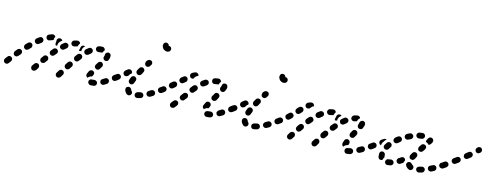

<svg xmlns="http://www.w3.org/2000/svg" viewBox="-39 -935 3757 1469"><g transform="rotate(15 1840.0 -200.5)"><path d="M451 -3Q452 -8 451 -12Q450 -16 447 -20Q444 -24 441 -26Q433 -31 424 -29Q415 -27 410 -19L398 1Q395 4 394 9Q394 13 395 18Q396 22 398 26Q401 29 405 32Q413 37 422 34Q431 32 436 24L448 5Q450 1 451 -3ZM38 7Q43 0 42 -9Q41 -19 33 -24Q30 -27 26 -28Q21 -29 17 -29Q12 -28 8 -26Q5 -24 2 -20Q-5 -11 -12 -2Q-12 -2 -12 -1Q-18 6 -16 15Q-15 25 -7 30Q-4 33 1 34Q5 35 9 34Q14 34 18 31Q21 29 24 25Q24 25 25 24Q31 16 38 7ZM255 -12Q254 -21 246 -27Q242 -29 238 -30Q234 -31 229 -30Q225 -29 221 -27Q217 -24 215 -21L202 -3Q197 5 199 14Q201 23 208 29Q212 31 216 32Q221 33 225 32Q230 31 233 29Q237 26 240 23L252 5Q257 -3 255 -12ZM698 25Q702 24 706 22Q710 20 713 16Q715 12 716 8Q717 4 717 -1Q715 -10 708 -15Q700 -21 691 -20Q682 -18 673 -18H672Q667 -18 663 -17Q659 -15 656 -12Q653 -9 651 -5Q649 0 649 4Q649 13 656 20Q662 27 671 27H673Q686 27 698 25ZM801 -30Q803 -39 798 -47Q796 -50 792 -53Q788 -56 784 -56Q780 -57 775 -57Q771 -56 767 -53Q757 -47 749 -42Q745 -40 742 -36Q739 -33 738 -28Q737 -24 738 -19Q738 -15 740 -11Q745 -3 754 -1Q763 2 771 -3Q781 -8 792 -16Q799 -21 801 -30ZM623 -35Q619 -43 623 -52Q627 -61 634 -75Q639 -83 648 -85Q657 -88 665 -83Q673 -79 676 -70Q678 -61 673 -53Q670 -46 667 -41Q661 -40 655 -38Q647 -34 640 -28Q637 -25 635 -22Q635 -22 635 -22Q635 -22 635 -23Q626 -26 623 -35ZM101 -81Q101 -90 94 -96Q90 -99 86 -100Q82 -102 77 -101Q73 -101 69 -99Q65 -97 62 -94Q54 -85 47 -76Q41 -69 42 -60Q42 -50 49 -44Q53 -41 57 -40Q61 -39 66 -39Q70 -39 74 -42Q78 -44 81 -47Q89 -56 96 -64Q102 -71 101 -81ZM308 -77Q309 -82 308 -86Q307 -91 305 -94Q303 -98 299 -101Q292 -106 282 -105Q273 -104 268 -96Q261 -87 255 -78Q252 -75 251 -70Q250 -66 251 -61Q251 -57 254 -53Q256 -49 260 -47Q263 -44 268 -43Q272 -42 276 -43Q281 -44 285 -46Q288 -48 291 -52Q298 -61 304 -69Q306 -73 308 -77ZM501 -90Q499 -100 491 -105Q487 -107 483 -108Q478 -109 474 -108Q470 -107 466 -104Q462 -102 460 -98L447 -79Q442 -71 444 -62Q446 -53 454 -48Q458 -45 462 -44Q466 -44 471 -45Q475 -45 479 -48Q483 -51 485 -54L498 -74Q503 -81 501 -90ZM863 -73Q865 -82 859 -90Q857 -94 853 -96Q849 -98 845 -99Q840 -100 836 -99Q832 -98 828 -95L824 -93Q817 -87 815 -78Q814 -69 819 -61Q822 -58 825 -55Q829 -53 833 -52Q838 -51 842 -52Q847 -53 850 -56L854 -59Q862 -64 863 -73ZM668 -127Q667 -123 668 -119Q669 -114 672 -111Q675 -107 679 -105Q686 -100 696 -102Q705 -104 709 -112L721 -132Q724 -136 724 -140Q725 -144 724 -149Q723 -153 720 -157Q718 -160 714 -163Q706 -168 697 -165Q688 -163 683 -155L671 -136Q669 -132 668 -127ZM164 -138Q165 -143 165 -147Q165 -151 164 -156Q162 -160 159 -163Q153 -170 143 -170Q134 -170 127 -163Q119 -155 111 -147Q107 -143 106 -139Q104 -135 104 -131Q104 -126 106 -122Q108 -118 111 -115Q114 -112 118 -110Q122 -108 127 -108Q131 -109 135 -110Q140 -112 143 -115Q151 -123 159 -131Q162 -134 164 -138ZM364 -146Q366 -150 366 -155Q365 -159 363 -163Q362 -167 358 -170Q351 -177 342 -176Q333 -176 326 -169Q319 -161 312 -152Q309 -148 307 -144Q306 -140 306 -135Q307 -131 309 -127Q311 -123 314 -120Q321 -114 331 -115Q340 -115 346 -123Q353 -131 360 -139Q363 -142 364 -146ZM555 -155Q556 -159 556 -164Q555 -168 553 -172Q551 -176 548 -179Q540 -185 531 -184Q522 -183 516 -176Q509 -167 501 -157Q496 -150 497 -140Q498 -131 506 -125Q509 -123 513 -122Q518 -120 522 -121Q527 -122 531 -124Q534 -126 537 -130Q544 -139 551 -147Q554 -151 555 -155ZM236 -205Q237 -214 232 -222Q226 -229 217 -231Q208 -232 200 -226Q191 -220 181 -212Q174 -206 173 -197Q172 -187 178 -180Q181 -177 185 -175Q189 -172 193 -172Q198 -171 202 -173Q206 -174 210 -177Q219 -184 227 -190Q235 -196 236 -205ZM432 -213Q433 -222 428 -230Q425 -233 421 -235Q417 -238 413 -238Q408 -239 404 -238Q400 -237 396 -234Q387 -227 378 -219Q375 -216 373 -212Q371 -208 370 -204Q370 -200 371 -195Q373 -191 375 -188Q382 -181 391 -180Q400 -179 407 -185Q415 -192 423 -198Q431 -204 432 -213ZM718 -220Q717 -217 716 -213Q712 -205 716 -196Q720 -187 728 -184Q732 -182 737 -182Q741 -182 745 -184Q750 -186 753 -189Q756 -192 757 -197Q760 -204 762 -211Q763 -218 763 -225Q763 -227 763 -229Q763 -238 756 -244Q749 -250 739 -250Q735 -249 731 -247Q727 -245 724 -242Q721 -239 720 -234Q718 -230 718 -226Q719 -225 719 -225Q719 -223 718 -220ZM619 -215Q621 -218 622 -223Q623 -227 622 -232Q621 -236 618 -240Q613 -247 603 -249Q594 -250 587 -245Q577 -238 567 -229Q564 -226 562 -222Q560 -218 560 -214Q559 -209 561 -205Q562 -201 565 -197Q571 -190 580 -190Q590 -189 597 -195Q605 -202 613 -208Q617 -211 619 -215ZM338 -198Q334 -202 332 -208Q331 -214 332 -219Q333 -225 333 -229Q333 -231 333 -233Q332 -238 333 -242Q334 -246 337 -250Q340 -254 343 -256Q347 -258 352 -259Q359 -260 366 -257Q372 -253 376 -247Q370 -242 363 -236Q357 -231 353 -223Q348 -215 348 -206Q347 -202 348 -198Q344 -199 341 -199Q339 -198 338 -198ZM519 -204Q519 -207 519 -210Q519 -213 520 -216Q522 -221 523 -224Q523 -225 523 -226Q523 -226 523 -227Q523 -227 523 -228Q523 -237 529 -244Q535 -251 544 -252Q547 -252 550 -251Q553 -251 556 -249Q554 -248 553 -246Q546 -241 542 -233Q538 -225 537 -215Q537 -211 537 -206Q533 -207 529 -206Q524 -206 519 -204ZM298 -275Q294 -275 290 -274Q278 -270 265 -265Q261 -263 258 -260Q255 -257 253 -253Q252 -248 252 -244Q252 -240 254 -235Q257 -227 266 -223Q275 -220 283 -224Q293 -228 302 -231Q304 -231 307 -232Q309 -234 310 -235Q310 -241 311 -246Q313 -254 317 -260Q316 -264 313 -267Q310 -270 307 -272Q303 -274 298 -275ZM512 -259Q512 -259 513 -260Q512 -264 510 -268Q508 -271 504 -273Q500 -276 496 -277Q492 -278 487 -277Q475 -275 463 -271Q454 -268 450 -259Q446 -251 449 -242Q450 -238 453 -235Q456 -231 460 -229Q464 -227 469 -227Q473 -227 477 -228Q486 -231 495 -233Q497 -233 498 -234Q500 -234 501 -235Q502 -239 503 -243Q506 -252 512 -259ZM707 -257Q708 -258 708 -258Q708 -259 708 -259Q708 -259 708 -260Q708 -269 701 -275Q695 -282 685 -281Q672 -281 659 -278Q649 -276 644 -268Q639 -261 641 -251Q643 -242 651 -237Q659 -232 668 -234Q677 -236 687 -236Q690 -237 692 -237Q695 -238 698 -240Q698 -240 698 -241Q701 -250 707 -257Z M1076 19Q1079 17 1081 13Q1083 9 1084 4Q1084 0 1083 -5Q1080 -13 1072 -18Q1064 -22 1055 -20Q1045 -17 1036 -15Q1026 -13 1021 -5Q1016 2 1018 12Q1019 16 1021 20Q1024 23 1027 26Q1031 28 1035 29Q1040 30 1044 29Q1056 27 1068 23Q1072 22 1076 19ZM959 22Q966 27 975 26Q985 24 990 17Q993 13 994 9Q995 4 994 0Q993 -4 991 -8Q989 -12 985 -15Q984 -15 983 -17Q982 -18 982 -21Q980 -25 978 -28Q975 -32 971 -34Q967 -36 963 -37Q958 -37 954 -36Q950 -35 946 -32Q942 -30 940 -26Q938 -22 938 -17Q937 -13 938 -9Q941 1 946 8Q951 16 959 22ZM1166 -32Q1168 -41 1163 -49Q1161 -53 1157 -55Q1154 -58 1149 -59Q1145 -60 1141 -60Q1136 -59 1132 -57Q1123 -51 1114 -46Q1106 -41 1103 -32Q1101 -23 1105 -15Q1107 -11 1111 -8Q1114 -6 1119 -4Q1123 -3 1128 -4Q1132 -4 1136 -6Q1145 -12 1156 -18Q1164 -23 1166 -32ZM1226 -73Q1228 -82 1222 -90Q1220 -94 1216 -96Q1212 -98 1208 -99Q1203 -100 1199 -99Q1195 -98 1191 -95L1189 -94Q1182 -89 1180 -80Q1178 -70 1184 -63Q1186 -59 1190 -57Q1194 -54 1198 -54Q1203 -53 1207 -54Q1211 -55 1215 -57L1217 -59Q1225 -64 1226 -73ZM881 -87Q883 -96 877 -103Q872 -111 862 -112Q853 -114 846 -108Q835 -100 828 -96Q821 -90 819 -81Q817 -72 822 -64Q825 -61 829 -58Q833 -56 837 -55Q841 -54 846 -55Q850 -56 854 -58Q861 -63 872 -72Q880 -77 881 -87ZM949 -73Q953 -65 962 -61Q966 -60 970 -60Q975 -60 979 -62Q983 -64 986 -68Q989 -71 990 -75Q994 -84 998 -95Q1000 -99 1000 -103Q1000 -108 998 -112Q996 -116 993 -119Q990 -122 986 -124Q977 -128 969 -124Q960 -121 956 -112Q952 -101 948 -90Q945 -81 949 -73ZM945 -135Q949 -139 954 -142Q955 -147 954 -151Q952 -156 950 -160Q947 -163 943 -165Q939 -168 935 -168Q930 -169 926 -168Q921 -166 918 -164L900 -150Q897 -147 895 -143Q893 -139 892 -135Q892 -130 893 -126Q894 -122 897 -118Q899 -115 903 -113Q907 -110 912 -110Q916 -109 920 -111Q925 -112 928 -114L935 -120Q935 -120 936 -121Q939 -129 945 -135ZM986 -160Q989 -151 997 -146Q1005 -142 1014 -144Q1023 -147 1028 -155Q1033 -164 1038 -174Q1043 -182 1041 -191Q1038 -200 1030 -205Q1022 -209 1013 -207Q1004 -205 999 -196Q994 -186 988 -177Q984 -169 986 -160ZM1034 -250Q1034 -250 1034 -250Q1034 -255 1036 -259Q1038 -263 1041 -266L1048 -272Q1055 -278 1064 -277Q1074 -277 1080 -270Q1085 -264 1085 -256Q1086 -249 1081 -242Q1079 -238 1074 -232Q1072 -228 1068 -226Q1064 -223 1060 -222Q1056 -221 1051 -222Q1047 -223 1043 -226Q1037 -229 1035 -236Q1032 -242 1034 -249Q1034 -249 1034 -250ZM1187 -416Q1194 -412 1196 -405Q1199 -396 1195 -387Q1191 -379 1183 -376Q1176 -373 1169 -373Q1161 -373 1153 -377Q1146 -380 1140 -385Q1135 -391 1132 -398Q1128 -406 1128 -414Q1128 -416 1129 -417Q1129 -426 1136 -433Q1143 -439 1153 -438Q1160 -437 1166 -432Q1172 -427 1173 -419Q1181 -420 1187 -416Z M1357 -11Q1356 -20 1349 -26Q1345 -29 1341 -30Q1337 -31 1332 -31Q1328 -30 1324 -28Q1320 -26 1317 -22L1302 -4Q1297 3 1298 12Q1299 22 1306 28Q1313 33 1322 32Q1332 31 1338 24L1352 6Q1358 -2 1357 -11ZM1634 19Q1639 11 1637 2Q1636 -3 1633 -6Q1631 -10 1627 -13Q1623 -15 1619 -16Q1615 -17 1610 -16Q1600 -14 1591 -14Q1587 -13 1583 -12Q1579 -10 1576 -7Q1572 -4 1571 0Q1569 5 1569 9Q1569 18 1576 25Q1582 32 1592 31Q1605 31 1620 28Q1629 26 1634 19ZM1719 -20Q1721 -23 1722 -28Q1723 -32 1723 -37Q1722 -41 1719 -45Q1715 -53 1705 -55Q1696 -57 1688 -52Q1678 -45 1669 -40Q1665 -38 1663 -34Q1660 -31 1659 -27Q1657 -22 1658 -18Q1659 -13 1661 -9Q1663 -6 1666 -3Q1670 0 1674 1Q1679 2 1683 2Q1687 1 1691 -1Q1702 -7 1713 -14Q1716 -16 1719 -20ZM1558 -73Q1562 -81 1571 -84Q1580 -86 1588 -82Q1597 -78 1599 -69Q1602 -60 1598 -52Q1593 -43 1590 -36Q1582 -36 1575 -33Q1566 -29 1560 -23Q1559 -22 1558 -21Q1550 -25 1546 -33Q1543 -42 1547 -50Q1551 -60 1558 -73ZM1415 -86Q1414 -95 1407 -101Q1403 -104 1399 -105Q1394 -106 1390 -105Q1385 -105 1382 -102Q1378 -100 1375 -97L1361 -78Q1355 -71 1356 -61Q1358 -52 1365 -46Q1368 -44 1373 -43Q1377 -41 1382 -42Q1386 -43 1390 -45Q1394 -47 1396 -51L1411 -69Q1416 -77 1415 -86ZM1783 -65Q1785 -69 1786 -73Q1787 -78 1786 -82Q1785 -86 1782 -90Q1777 -98 1768 -99Q1758 -101 1751 -95L1746 -92Q1742 -89 1740 -85Q1737 -81 1737 -77Q1736 -73 1737 -68Q1738 -64 1740 -60Q1746 -53 1755 -51Q1764 -50 1772 -55L1777 -59Q1781 -61 1783 -65ZM1240 -78Q1242 -81 1243 -86Q1244 -90 1243 -95Q1242 -99 1239 -102Q1233 -110 1224 -111Q1215 -113 1208 -107Q1199 -101 1191 -95Q1184 -90 1182 -81Q1180 -72 1186 -64Q1191 -57 1200 -55Q1209 -53 1217 -59Q1225 -64 1234 -71Q1238 -74 1240 -78ZM1591 -127Q1590 -122 1591 -118Q1592 -114 1595 -110Q1598 -107 1602 -104Q1610 -100 1619 -102Q1628 -104 1633 -112L1644 -133Q1647 -137 1647 -141Q1648 -146 1647 -150Q1646 -154 1643 -158Q1640 -161 1636 -164Q1628 -168 1619 -166Q1610 -164 1606 -156L1594 -135Q1591 -131 1591 -127ZM1310 -135Q1312 -139 1312 -144Q1313 -148 1311 -152Q1310 -157 1307 -160Q1301 -167 1292 -168Q1282 -168 1275 -162L1259 -149Q1252 -143 1252 -133Q1251 -124 1257 -117Q1260 -114 1264 -112Q1268 -110 1273 -109Q1277 -109 1281 -110Q1285 -112 1289 -115L1305 -128Q1308 -131 1310 -135ZM1472 -160Q1471 -170 1464 -176Q1457 -182 1448 -181Q1438 -180 1432 -173Q1425 -164 1417 -154Q1411 -147 1412 -137Q1414 -128 1421 -123Q1424 -120 1429 -119Q1433 -117 1438 -118Q1442 -119 1446 -121Q1450 -123 1452 -127Q1459 -136 1467 -144Q1473 -151 1472 -160ZM1379 -203Q1380 -212 1374 -219Q1368 -226 1358 -227Q1349 -227 1342 -221L1326 -208Q1319 -201 1319 -192Q1318 -183 1324 -176Q1330 -169 1340 -168Q1349 -168 1356 -174L1372 -187Q1379 -193 1379 -203ZM1643 -228Q1642 -227 1642 -225Q1641 -222 1638 -216Q1634 -207 1638 -199Q1641 -190 1650 -186Q1654 -184 1658 -184Q1663 -184 1667 -186Q1671 -187 1674 -190Q1677 -193 1679 -198Q1683 -206 1685 -212Q1688 -221 1688 -227Q1688 -229 1687 -230Q1687 -240 1680 -246Q1673 -252 1664 -252Q1659 -251 1655 -249Q1651 -248 1648 -244Q1645 -241 1644 -237Q1642 -232 1643 -228Q1643 -228 1643 -228Q1643 -228 1643 -228ZM1538 -209Q1541 -212 1542 -217Q1543 -221 1542 -225Q1541 -230 1539 -234Q1534 -241 1525 -243Q1515 -245 1508 -240Q1497 -234 1487 -226Q1483 -223 1481 -219Q1479 -215 1478 -211Q1478 -206 1479 -202Q1480 -198 1483 -194Q1488 -187 1498 -186Q1507 -184 1514 -190Q1523 -197 1532 -202Q1536 -205 1538 -209ZM1389 -251Q1391 -260 1399 -265Q1412 -273 1423 -276Q1432 -279 1440 -274Q1448 -270 1451 -261Q1452 -260 1452 -259Q1452 -258 1452 -257Q1446 -255 1441 -251Q1433 -246 1428 -239Q1423 -233 1421 -226Q1414 -222 1405 -224Q1396 -226 1392 -234Q1387 -242 1389 -251ZM1614 -275Q1610 -276 1605 -276Q1592 -274 1579 -271Q1570 -269 1565 -261Q1561 -253 1563 -244Q1564 -240 1566 -236Q1569 -233 1573 -230Q1577 -228 1581 -227Q1586 -227 1590 -228Q1600 -230 1610 -231Q1613 -232 1616 -232Q1618 -233 1620 -235Q1621 -239 1622 -244Q1625 -251 1630 -257Q1629 -261 1627 -265Q1625 -269 1622 -271Q1618 -274 1614 -275Z M1999 19Q2002 17 2004 13Q2006 9 2007 4Q2007 0 2006 -5Q2003 -13 1995 -18Q1987 -22 1978 -20Q1968 -17 1959 -15Q1949 -13 1944 -5Q1939 2 1941 12Q1942 16 1944 20Q1947 23 1950 26Q1954 28 1958 29Q1963 30 1967 29Q1979 27 1991 23Q1995 22 1999 19ZM1882 22Q1889 27 1898 26Q1908 24 1913 17Q1916 13 1917 9Q1918 4 1917 0Q1916 -4 1914 -8Q1912 -12 1908 -15Q1907 -15 1906 -17Q1905 -18 1905 -21Q1903 -25 1901 -28Q1898 -32 1894 -34Q1890 -36 1886 -37Q1881 -37 1877 -36Q1873 -35 1869 -32Q1865 -30 1863 -26Q1861 -22 1861 -17Q1860 -13 1861 -9Q1864 1 1869 8Q1874 16 1882 22ZM2089 -32Q2091 -41 2086 -49Q2084 -53 2080 -55Q2077 -58 2072 -59Q2068 -60 2064 -60Q2059 -59 2055 -57Q2046 -51 2037 -46Q2029 -41 2026 -32Q2024 -23 2028 -15Q2030 -11 2034 -8Q2037 -6 2042 -4Q2046 -3 2051 -4Q2055 -4 2059 -6Q2068 -12 2079 -18Q2087 -23 2089 -32ZM2149 -73Q2151 -82 2145 -90Q2143 -94 2139 -96Q2135 -98 2131 -99Q2126 -100 2122 -99Q2118 -98 2114 -95L2112 -94Q2105 -89 2103 -80Q2101 -70 2107 -63Q2109 -59 2113 -57Q2117 -54 2121 -54Q2126 -53 2130 -54Q2134 -55 2138 -57L2140 -59Q2148 -64 2149 -73ZM1804 -87Q1806 -96 1800 -103Q1795 -111 1785 -112Q1776 -114 1769 -108Q1758 -100 1751 -96Q1744 -90 1742 -81Q1740 -72 1745 -64Q1748 -61 1752 -58Q1756 -56 1760 -55Q1764 -54 1769 -55Q1773 -56 1777 -58Q1784 -63 1795 -72Q1803 -77 1804 -87ZM1872 -73Q1876 -65 1885 -61Q1889 -60 1893 -60Q1898 -60 1902 -62Q1906 -64 1909 -68Q1912 -71 1913 -75Q1917 -84 1921 -95Q1923 -99 1923 -103Q1923 -108 1921 -112Q1919 -116 1916 -119Q1913 -122 1909 -124Q1900 -128 1892 -124Q1883 -121 1879 -112Q1875 -101 1871 -90Q1868 -81 1872 -73ZM1868 -135Q1872 -139 1877 -142Q1878 -147 1877 -151Q1875 -156 1873 -160Q1870 -163 1866 -165Q1862 -168 1858 -168Q1853 -169 1849 -168Q1844 -166 1841 -164L1823 -150Q1820 -147 1818 -143Q1816 -139 1815 -135Q1815 -130 1816 -126Q1817 -122 1820 -118Q1822 -115 1826 -113Q1830 -110 1835 -110Q1839 -109 1843 -111Q1848 -112 1851 -114L1858 -120Q1858 -120 1859 -121Q1862 -129 1868 -135ZM1909 -160Q1912 -151 1920 -146Q1928 -142 1937 -144Q1946 -147 1951 -155Q1956 -164 1961 -174Q1966 -182 1964 -191Q1961 -200 1953 -205Q1945 -209 1936 -207Q1927 -205 1922 -196Q1917 -186 1911 -177Q1907 -169 1909 -160ZM1957 -250Q1957 -250 1957 -250Q1957 -255 1959 -259Q1961 -263 1964 -266L1971 -272Q1978 -278 1987 -277Q1997 -277 2003 -270Q2008 -264 2008 -256Q2009 -249 2004 -242Q2002 -238 1997 -232Q1995 -228 1991 -226Q1987 -223 1983 -222Q1979 -221 1974 -222Q1970 -223 1966 -226Q1960 -229 1958 -236Q1955 -242 1957 -249Q1957 -249 1957 -250ZM2110 -416Q2117 -412 2119 -405Q2122 -396 2118 -387Q2114 -379 2106 -376Q2099 -373 2092 -373Q2084 -373 2076 -377Q2069 -380 2063 -385Q2058 -391 2055 -398Q2051 -406 2051 -414Q2051 -416 2052 -417Q2052 -426 2059 -433Q2066 -439 2076 -438Q2083 -437 2089 -432Q2095 -427 2096 -419Q2104 -420 2110 -416Z M2476 -1Q2477 -5 2476 -10Q2475 -14 2472 -18Q2470 -21 2466 -24Q2458 -29 2449 -26Q2440 -24 2435 -16L2423 3Q2421 7 2420 11Q2420 16 2421 20Q2422 24 2425 28Q2427 31 2431 34Q2439 39 2448 36Q2457 34 2462 26L2473 7Q2476 3 2476 -1ZM2282 -2Q2283 -6 2282 -11Q2281 -15 2279 -19Q2276 -23 2273 -25Q2265 -30 2256 -28Q2247 -26 2241 -19Q2234 -7 2230 -1Q2224 7 2226 16Q2227 25 2235 30Q2239 33 2243 34Q2248 35 2252 34Q2256 33 2260 31Q2264 29 2266 25Q2271 18 2279 6Q2282 2 2282 -2ZM2736 18Q2740 15 2742 11Q2744 7 2745 3Q2745 -2 2744 -6Q2742 -15 2734 -20Q2726 -24 2717 -22Q2707 -19 2698 -18Q2694 -18 2690 -16Q2686 -13 2683 -10Q2680 -6 2679 -2Q2678 2 2679 7Q2680 16 2687 22Q2694 28 2704 26Q2716 25 2728 22Q2733 20 2736 18ZM2824 -24Q2827 -28 2828 -32Q2829 -36 2828 -41Q2828 -45 2825 -49Q2821 -57 2812 -60Q2803 -62 2795 -57Q2785 -52 2776 -47Q2772 -45 2769 -41Q2766 -38 2765 -34Q2764 -29 2764 -25Q2765 -20 2767 -16Q2771 -8 2780 -5Q2789 -3 2797 -7Q2807 -12 2817 -18Q2821 -21 2824 -24ZM2650 -36Q2649 -40 2650 -45Q2653 -56 2657 -68Q2660 -77 2669 -81Q2677 -85 2686 -82Q2690 -80 2694 -77Q2697 -74 2699 -70Q2701 -66 2701 -62Q2701 -57 2700 -53Q2697 -47 2696 -41Q2696 -41 2695 -41Q2687 -40 2679 -35Q2671 -31 2665 -24Q2664 -22 2662 -19Q2659 -21 2657 -23Q2655 -25 2653 -28Q2651 -32 2650 -36ZM2526 -85Q2525 -94 2517 -100Q2514 -102 2509 -103Q2505 -104 2500 -103Q2496 -103 2492 -100Q2488 -98 2486 -94Q2479 -85 2473 -76Q2468 -68 2470 -59Q2471 -50 2479 -44Q2487 -39 2496 -41Q2505 -43 2510 -50Q2517 -60 2523 -68Q2528 -76 2526 -85ZM2333 -86Q2331 -95 2324 -101Q2320 -103 2316 -104Q2311 -105 2307 -105Q2303 -104 2299 -101Q2295 -99 2292 -95Q2286 -87 2280 -77Q2275 -69 2276 -60Q2278 -51 2286 -46Q2289 -43 2294 -42Q2298 -41 2303 -42Q2307 -43 2311 -46Q2315 -48 2317 -52Q2323 -61 2329 -69Q2335 -77 2333 -86ZM2889 -73Q2891 -82 2886 -90Q2880 -97 2871 -99Q2862 -101 2854 -96L2852 -94Q2848 -91 2846 -88Q2843 -84 2843 -80Q2842 -75 2843 -71Q2844 -66 2846 -63Q2849 -59 2852 -57Q2856 -54 2861 -53Q2865 -52 2869 -53Q2874 -54 2877 -57L2880 -58Q2887 -64 2889 -73ZM2166 -85Q2167 -95 2162 -102Q2156 -110 2147 -111Q2138 -113 2130 -107Q2122 -101 2114 -95Q2110 -93 2108 -89Q2106 -85 2105 -81Q2104 -77 2105 -72Q2106 -68 2109 -64Q2114 -56 2123 -55Q2132 -53 2140 -59Q2149 -65 2157 -71Q2164 -76 2166 -85ZM2686 -117Q2689 -108 2697 -104Q2701 -102 2705 -102Q2710 -101 2714 -103Q2718 -104 2722 -107Q2725 -110 2727 -114Q2732 -122 2738 -133Q2742 -141 2739 -150Q2737 -159 2729 -163Q2720 -168 2711 -165Q2702 -163 2698 -154Q2692 -144 2687 -135Q2683 -126 2686 -117ZM2232 -136Q2234 -140 2234 -144Q2235 -149 2233 -153Q2231 -157 2228 -160Q2222 -167 2213 -168Q2203 -168 2197 -162Q2189 -155 2182 -148Q2175 -142 2174 -133Q2174 -124 2180 -117Q2186 -110 2195 -109Q2205 -108 2212 -115Q2219 -121 2227 -129Q2230 -132 2232 -136ZM2583 -155Q2582 -165 2575 -171Q2572 -174 2568 -175Q2564 -177 2559 -176Q2555 -176 2551 -174Q2547 -172 2544 -169Q2536 -160 2529 -151Q2523 -144 2524 -135Q2525 -125 2532 -120Q2539 -114 2548 -115Q2558 -115 2564 -123Q2571 -131 2577 -139Q2584 -146 2583 -155ZM2388 -147Q2390 -151 2390 -156Q2389 -160 2387 -164Q2385 -168 2382 -171Q2375 -178 2366 -177Q2356 -176 2350 -169Q2343 -161 2335 -152Q2333 -149 2331 -144Q2330 -140 2330 -136Q2331 -131 2333 -127Q2335 -123 2338 -120Q2342 -118 2346 -116Q2350 -115 2355 -115Q2359 -116 2363 -118Q2367 -120 2370 -124Q2377 -132 2384 -140Q2387 -143 2388 -147ZM2296 -209Q2296 -219 2289 -225Q2282 -231 2273 -231Q2263 -230 2257 -224L2243 -209Q2237 -202 2237 -192Q2238 -183 2245 -177Q2248 -174 2252 -172Q2256 -171 2261 -171Q2265 -171 2269 -173Q2273 -175 2276 -178L2290 -193Q2297 -200 2296 -209ZM2646 -206Q2649 -210 2649 -214Q2650 -218 2649 -223Q2648 -227 2645 -231Q2642 -234 2638 -236Q2634 -239 2630 -239Q2626 -240 2621 -239Q2617 -238 2613 -235Q2604 -228 2595 -220Q2588 -214 2587 -205Q2587 -196 2593 -188Q2599 -181 2608 -181Q2617 -180 2624 -186Q2632 -193 2640 -199Q2644 -202 2646 -206ZM2453 -205Q2455 -209 2456 -213Q2457 -218 2456 -222Q2455 -226 2452 -230Q2447 -237 2437 -239Q2428 -240 2421 -235Q2411 -228 2402 -221Q2395 -215 2394 -205Q2393 -196 2399 -189Q2405 -182 2414 -181Q2424 -180 2431 -186Q2439 -193 2447 -199Q2451 -201 2453 -205ZM2728 -205Q2728 -201 2730 -196Q2731 -192 2735 -189Q2738 -186 2742 -184Q2746 -183 2750 -183Q2755 -183 2759 -184Q2763 -186 2766 -189Q2770 -192 2771 -197Q2777 -211 2779 -223Q2780 -228 2778 -232Q2777 -236 2775 -240Q2772 -243 2768 -246Q2764 -248 2760 -249Q2751 -250 2743 -244Q2736 -239 2734 -230Q2733 -223 2730 -214Q2728 -210 2728 -205ZM2548 -197Q2546 -201 2546 -206Q2546 -210 2547 -215Q2549 -219 2550 -223Q2550 -224 2550 -225Q2550 -225 2550 -225Q2550 -226 2550 -226Q2550 -235 2556 -243Q2562 -250 2571 -250Q2575 -251 2580 -250Q2584 -248 2587 -245Q2588 -245 2588 -245Q2588 -244 2588 -244Q2584 -241 2580 -237Q2574 -232 2570 -224Q2565 -216 2565 -207Q2564 -203 2565 -199Q2561 -199 2558 -199Q2553 -198 2548 -197ZM2538 -257Q2539 -257 2539 -258Q2537 -266 2530 -272Q2522 -277 2514 -275Q2501 -274 2489 -270Q2485 -269 2481 -266Q2478 -263 2476 -259Q2473 -255 2473 -251Q2473 -246 2474 -242Q2477 -233 2485 -229Q2493 -224 2502 -227Q2511 -230 2520 -231Q2522 -231 2524 -232Q2526 -233 2528 -234Q2529 -237 2530 -241Q2532 -250 2538 -257ZM2678 -230Q2669 -234 2666 -243Q2665 -248 2665 -252Q2666 -256 2668 -260Q2670 -264 2673 -267Q2676 -270 2680 -272Q2693 -276 2705 -278Q2713 -280 2721 -275Q2728 -271 2730 -263Q2730 -263 2730 -262Q2722 -257 2718 -249Q2714 -242 2712 -234Q2704 -232 2695 -229Q2686 -226 2678 -230ZM2317 -232Q2308 -235 2304 -243Q2299 -252 2302 -260Q2305 -269 2313 -274Q2326 -281 2341 -283Q2350 -284 2357 -278Q2364 -272 2365 -263Q2366 -262 2366 -261Q2366 -260 2366 -260Q2360 -258 2355 -255Q2348 -249 2343 -242Q2341 -239 2340 -237Q2337 -236 2334 -234Q2326 -230 2317 -232Z M3057 21Q3061 18 3063 15Q3066 11 3066 6Q3067 2 3066 -2Q3063 -11 3055 -16Q3047 -21 3038 -19Q3029 -16 3021 -16Q3012 -15 3006 -8Q3000 0 3001 9Q3001 13 3003 17Q3005 21 3009 24Q3012 27 3016 28Q3021 30 3025 29Q3037 28 3049 25Q3054 24 3057 21ZM3308 5Q3312 -3 3310 -12Q3308 -16 3306 -20Q3303 -23 3299 -25Q3295 -28 3290 -28Q3286 -28 3282 -27Q3272 -24 3263 -22Q3258 -21 3255 -18Q3251 -16 3249 -12Q3246 -8 3245 -4Q3245 1 3246 5Q3248 14 3256 19Q3263 24 3273 22Q3283 19 3295 16Q3304 13 3308 5ZM3190 19Q3195 21 3199 21Q3203 21 3208 20Q3212 18 3215 15Q3218 12 3220 8Q3224 0 3221 -9Q3218 -18 3209 -22Q3205 -24 3203 -27Q3201 -30 3197 -33Q3193 -36 3189 -37Q3185 -38 3180 -37Q3176 -36 3172 -34Q3164 -29 3162 -20Q3160 -11 3165 -3Q3169 4 3176 10Q3183 16 3190 19ZM2963 4Q2958 4 2954 2Q2950 0 2948 -4Q2945 -7 2943 -12Q2941 -22 2941 -34Q2941 -37 2941 -40Q2941 -49 2948 -56Q2955 -62 2964 -62Q2973 -61 2980 -54Q2986 -47 2986 -38Q2986 -36 2986 -34Q2986 -28 2987 -24Q2987 -23 2987 -22Q2987 -22 2987 -21Q2982 -14 2980 -6Q2979 -3 2978 0Q2977 1 2975 2Q2973 3 2971 4Q2967 5 2963 4ZM3118 -6Q3111 -1 3101 -3Q3092 -5 3087 -13Q3085 -17 3084 -21Q3083 -26 3084 -30Q3085 -34 3088 -38Q3090 -42 3094 -44Q3102 -49 3111 -55Q3114 -58 3119 -59Q3123 -60 3127 -60Q3132 -59 3136 -57Q3139 -54 3142 -51Q3144 -48 3145 -45Q3146 -42 3146 -39Q3142 -33 3140 -25Q3140 -23 3139 -21Q3139 -20 3138 -20Q3138 -20 3137 -19Q3128 -12 3118 -6ZM3393 -34Q3395 -42 3391 -51Q3389 -55 3386 -58Q3382 -60 3378 -62Q3374 -63 3369 -63Q3365 -62 3361 -60Q3352 -55 3342 -51Q3338 -49 3335 -46Q3332 -43 3331 -38Q3329 -34 3330 -30Q3330 -25 3332 -21Q3336 -13 3345 -10Q3353 -6 3362 -10Q3372 -15 3382 -20Q3390 -25 3393 -34ZM3451 -65Q3453 -69 3454 -73Q3455 -78 3454 -82Q3453 -86 3450 -90Q3445 -98 3436 -99Q3427 -101 3419 -95L3417 -94Q3414 -92 3411 -88Q3409 -84 3408 -80Q3407 -75 3408 -71Q3409 -66 3412 -63Q3417 -55 3426 -54Q3435 -52 3443 -57L3445 -59Q3449 -61 3451 -65ZM2885 -62 2897 -71Q2905 -76 2907 -85Q2908 -94 2903 -102Q2898 -110 2889 -111Q2880 -113 2872 -108L2860 -99L2854 -95Q2847 -90 2845 -81Q2843 -72 2849 -64Q2851 -60 2855 -58Q2859 -56 2863 -55Q2867 -54 2872 -55Q2876 -56 2880 -59ZM3173 -73Q3170 -82 3174 -90Q3179 -99 3185 -110Q3190 -118 3199 -120Q3208 -123 3216 -118Q3220 -116 3223 -112Q3225 -109 3226 -104Q3228 -100 3227 -96Q3226 -91 3224 -87Q3219 -78 3215 -70Q3212 -66 3209 -63Q3206 -60 3201 -59Q3200 -58 3199 -58Q3198 -58 3197 -58Q3196 -58 3194 -59Q3189 -60 3185 -60Q3185 -60 3184 -60Q3184 -60 3184 -60Q3176 -64 3173 -73ZM2961 -107Q2960 -103 2962 -98Q2963 -94 2965 -90Q2968 -87 2972 -85Q2976 -82 2980 -82Q2985 -81 2989 -82Q2993 -84 2997 -86Q3001 -89 3003 -93Q3007 -101 3013 -109Q3016 -112 3017 -117Q3018 -121 3017 -125Q3017 -130 3014 -134Q3012 -137 3008 -140Q3001 -146 2992 -144Q2982 -143 2977 -135Q2970 -125 2964 -115Q2962 -112 2961 -107ZM2969 -159Q2964 -161 2959 -160Q2953 -160 2948 -157L2930 -146Q2922 -141 2920 -132Q2918 -123 2923 -115Q2925 -111 2929 -108Q2933 -106 2937 -105Q2937 -105 2938 -105Q2938 -105 2938 -105Q2938 -108 2939 -111Q2940 -119 2944 -127Q2951 -138 2959 -149Q2963 -154 2969 -159ZM3232 -183 3223 -169Q3220 -165 3220 -161Q3219 -157 3220 -152Q3220 -148 3223 -144Q3225 -140 3229 -138Q3237 -133 3246 -135Q3255 -136 3260 -144L3270 -158L3272 -162Q3277 -170 3276 -179Q3274 -188 3266 -193Q3262 -196 3258 -196Q3253 -197 3249 -196Q3245 -196 3241 -193Q3237 -191 3235 -187ZM3023 -182Q3021 -178 3020 -173Q3020 -169 3021 -165Q3022 -160 3025 -157Q3028 -154 3032 -151Q3036 -149 3041 -149Q3045 -148 3049 -150Q3054 -151 3057 -154Q3065 -160 3073 -166Q3080 -172 3082 -181Q3083 -190 3078 -198Q3072 -205 3063 -207Q3054 -208 3046 -203Q3037 -196 3028 -189Q3025 -186 3023 -182ZM3097 -227Q3094 -218 3098 -210Q3102 -202 3111 -199Q3120 -196 3128 -200Q3138 -205 3147 -209Q3155 -213 3158 -221Q3162 -230 3158 -239Q3154 -247 3145 -250Q3137 -254 3128 -250Q3118 -245 3108 -240Q3100 -236 3097 -227ZM3270 -243Q3270 -243 3270 -243Q3270 -244 3270 -244L3273 -249Q3278 -257 3287 -260Q3296 -262 3304 -258Q3312 -253 3315 -244Q3317 -235 3313 -227Q3309 -220 3305 -213Q3302 -209 3298 -206Q3294 -203 3289 -202Q3284 -208 3278 -212Q3272 -216 3264 -218Q3263 -223 3263 -227Q3264 -232 3266 -236Q3268 -240 3270 -243ZM3183 -264Q3178 -256 3180 -247Q3181 -243 3184 -239Q3187 -235 3190 -233Q3194 -231 3199 -230Q3203 -229 3207 -230Q3217 -232 3226 -233Q3235 -234 3241 -241Q3247 -249 3246 -258Q3245 -267 3238 -273Q3230 -279 3221 -278Q3210 -277 3197 -274Q3188 -272 3183 -264Z M3472 -79Q3475 -83 3476 -87Q3476 -91 3475 -96Q3474 -100 3472 -104Q3469 -108 3465 -110Q3462 -112 3457 -113Q3453 -114 3448 -113Q3444 -112 3440 -109L3419 -94Q3415 -91 3413 -88Q3411 -84 3410 -79Q3409 -75 3410 -71Q3411 -66 3414 -63Q3416 -59 3420 -57Q3424 -54 3428 -53Q3433 -53 3437 -54Q3441 -55 3445 -57L3466 -72Q3470 -75 3472 -79ZM3557 -146Q3558 -155 3553 -163Q3550 -166 3546 -169Q3542 -171 3538 -172Q3533 -172 3529 -171Q3525 -170 3521 -167L3500 -152Q3492 -146 3491 -137Q3490 -128 3495 -121Q3498 -117 3502 -115Q3505 -112 3510 -112Q3514 -111 3519 -112Q3523 -113 3527 -116L3548 -131Q3555 -137 3557 -146ZM3636 -208Q3637 -218 3631 -225Q3625 -232 3616 -233Q3606 -234 3599 -228Q3590 -220 3579 -212Q3572 -206 3571 -197Q3570 -187 3575 -180Q3581 -173 3590 -172Q3600 -171 3607 -177Q3618 -185 3628 -193Q3635 -199 3636 -208ZM3695 -264Q3695 -274 3689 -280Q3686 -283 3681 -285Q3677 -287 3673 -286Q3668 -286 3664 -285Q3660 -283 3657 -280Q3655 -278 3653 -276Q3646 -269 3646 -260Q3646 -250 3653 -244Q3659 -237 3668 -237Q3678 -237 3684 -244Q3687 -246 3689 -248Q3696 -255 3695 -264Z"/></g></svg>

Font: FRB American Cursive Dashed Extrabold
Style: Bold Italic
Weight: 800
Italic angle: -25°
Version: Version 2.0;Modular Font Editor K font №1